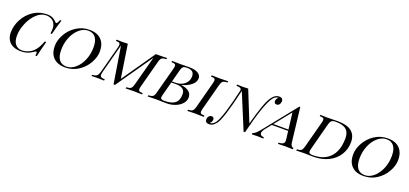

<svg xmlns="http://www.w3.org/2000/svg" viewBox="31 -1686 5953 2793"><g transform="rotate(20 3007.5 -290.0)"><path d="M41.5 -195.8Q41.5 -296.9 92.8 -396Q144 -495.1 237.5 -558.6Q331.1 -622.1 451.7 -622.1Q506.3 -622.1 539.8 -604.7Q573.2 -587.4 599.6 -557.1Q606.9 -548.3 613.8 -548.3Q632.3 -548.3 654.3 -607.9H676.3Q645 -515.6 611.3 -377.9H589.4Q595.7 -427.2 595.7 -460.2Q595.7 -493.2 578.6 -528.6Q561.5 -564 525.1 -584Q488.8 -604 442.4 -604Q363.3 -604 293.9 -537.8Q224.6 -471.7 183.1 -371.3Q141.6 -271 141.6 -182.1Q141.6 -93.3 179.2 -48.6Q216.8 -3.9 282.7 -3.9Q328.6 -3.9 377.4 -24.4Q426.3 -44.9 457.5 -77.1Q488.8 -109.4 507.8 -143.6Q526.9 -177.7 552.7 -240.2H574.7Q527.3 -66.9 515.6 0H493.7Q496.6 -21.5 496.6 -40.5Q496.6 -59.6 483.9 -59.6Q476.6 -59.6 447.3 -39.1Q370.6 14.6 273.4 14.2Q126 13.7 69.3 -82Q42 -128.9 41.5 -195.8Z M854 -399.7Q817.4 -309.1 817.4 -206.8Q817.4 -104.5 856.9 -54.2Q896.5 -3.9 970.7 -3.9Q1044.9 -3.9 1109.6 -60.8Q1174.3 -117.7 1210.9 -208.3Q1247.6 -298.8 1247.6 -401.1Q1247.6 -503.4 1208 -553.7Q1168.5 -604 1094.2 -604Q1020 -604 955.3 -547.1Q890.6 -490.2 854 -399.7ZM710.4 -232.4Q710.4 -317.4 761.5 -409.7Q812.5 -502 903.6 -562Q994.6 -622.1 1108.4 -622.1Q1261.7 -622.1 1323.2 -514.6Q1354.5 -460.9 1354.5 -375.7Q1354.5 -290.5 1303.5 -198.2Q1252.4 -106 1161.4 -45.9Q1070.3 14.2 956.5 14.2Q802.7 14.6 741.2 -92.8Q710 -146.5 710.4 -232.4Z M2147.9 -20 2144 0Q2097.2 -2.9 2014.6 -2.9Q1932.1 -2.9 1890.1 0L1894 -20Q1930.7 -21.5 1948.2 -27.8Q1965.8 -34.2 1976.3 -51.3Q1986.8 -68.4 1997.1 -106L2118.2 -557.6L1727.1 4.9H1705.1L1613.3 -565.4L1495.1 -116.2Q1486.3 -82 1486.3 -61.5Q1486.3 -41 1502.9 -31.2Q1519.5 -21.5 1561 -20L1556.2 0Q1519.5 -2.9 1456.5 -2.9Q1393.6 -2.9 1360.8 0L1366.2 -20Q1401.4 -21.5 1420.7 -30Q1439.9 -38.6 1451.2 -58.1Q1462.4 -77.6 1473.1 -116.2L1579.1 -516.1Q1587.4 -547.9 1587.4 -563.5Q1587.4 -579.1 1578.1 -589.6Q1568.8 -600.1 1520 -602.1L1524.9 -622.1Q1556.2 -619.1 1609.9 -619.1Q1663.6 -619.1 1697.8 -622.1L1776.9 -106.4L2132.8 -619.1H2181.2Q2257.8 -619.1 2306.2 -622.1L2300.8 -602.1Q2264.2 -600.6 2246.3 -594.2Q2228.5 -587.9 2218 -570.8Q2207.5 -553.7 2197.8 -516.1L2088.9 -106Q2080.6 -74.2 2080.6 -58.6Q2080.6 -43 2089.8 -32.5Q2099.1 -22 2147.9 -20Z M2697.3 -206.1Q2697.3 -309.1 2554.2 -309.1H2484.9L2431.2 -106Q2421.9 -70.3 2421.9 -54.2Q2421.9 -38.1 2435.3 -30.5Q2448.7 -22.9 2482.4 -22.9Q2640.1 -23.4 2679.2 -108.4Q2697.8 -148.4 2697.3 -206.1ZM2542 -326.2Q2600.6 -326.2 2645.5 -348.9Q2690.4 -371.6 2714.8 -409.7Q2739.3 -447.8 2739.3 -494.1Q2739.3 -587.9 2631.3 -587.9Q2600.6 -587.9 2584 -582.3Q2567.4 -576.7 2557.6 -561.8Q2547.9 -546.9 2540 -517.1L2489.3 -326.2ZM2633.3 -324.2Q2797.4 -301.3 2797.4 -189.9Q2797.4 -137.7 2759.8 -94Q2722.2 -50.3 2659.4 -25.1Q2596.7 0 2525.4 0L2353 -2.9Q2273.4 -2.9 2231 0L2235.4 -20Q2271.5 -21.5 2289.3 -27.8Q2307.1 -34.2 2317.9 -51.3Q2328.6 -68.4 2338.4 -106L2444.3 -502Q2453.1 -533.7 2453.1 -552Q2453.1 -570.3 2438 -579.1Q2422.9 -587.9 2385.3 -587.9L2390.1 -607.9Q2430.7 -605 2509.3 -605L2650.4 -606.9Q2743.2 -606.9 2790.8 -578.1Q2838.4 -549.3 2838.4 -503.4Q2838.4 -458 2809.6 -422.9Q2754.4 -355.5 2633.3 -324.2Z M3103 -20 3099.1 0Q3052.2 -2.9 2970.2 -2.9Q2888.2 -2.9 2845.2 0L2850.1 -20Q2885.3 -21.5 2902.8 -27.8Q2920.4 -34.2 2930.9 -51.5Q2941.4 -68.8 2951.2 -106L3056.2 -502Q3064.5 -533.7 3064.5 -549.3Q3064.5 -564.9 3055.2 -575.4Q3045.9 -585.9 2997.1 -587.9L3002 -607.9Q3042 -605 3125.7 -605Q3209.5 -605 3256.8 -607.9L3252 -587.9Q3215.3 -586.4 3197.5 -580.1Q3179.7 -573.7 3169.2 -556.6Q3158.7 -539.6 3148.9 -502L3043.9 -106Q3035.6 -73.7 3035.6 -58.3Q3035.6 -43 3044.4 -32.5Q3053.2 -22 3103 -20Z M3244.1 -9.8Q3244.1 22.5 3212.4 53.2H3214.4Q3263.2 51.3 3298.3 1Q3369.1 -104 3468.3 -541.5Q3469.2 -560.5 3462.4 -569.8Q3451.7 -585 3391.1 -587.9L3396 -607.9Q3427.2 -605 3479.5 -605Q3531.7 -605 3566.4 -607.9L3755.9 -137.2Q3799.8 -299.8 3841.3 -418.7Q3882.8 -537.6 3923.3 -589.8Q3970.2 -653.8 4031.2 -653.8Q4063.5 -653.8 4077.4 -639.6Q4091.3 -625.5 4091.3 -605.5Q4091.3 -585.4 4084.5 -568.8Q4068.8 -530.8 4032.2 -530.8Q4012.2 -530.8 4003.2 -542.7Q3994.1 -554.7 3994.1 -569.8Q3994.1 -605 4026.4 -632.8H4023.4Q3978 -631.8 3941.4 -582Q3853 -457.5 3740.2 4.9H3718.3L3490.7 -543.9Q3382.3 -73.7 3314.5 11.2Q3280.8 51.8 3256.3 63Q3231.9 74.2 3207 74.2Q3147 74.2 3147 22Q3147 -16.6 3174.3 -38.1Q3188 -48.8 3207.3 -48.8Q3226.6 -48.8 3235.4 -37.1Q3244.1 -25.4 3244.1 -9.8Z M4290 -501.5 4085.9 -248H4320.8ZM4247.1 0 4252.4 -20Q4313 -22.5 4330.1 -45.9Q4339.8 -59.6 4339.8 -76.4Q4339.8 -93.3 4338.4 -104L4323.2 -228H4069.8L4001.5 -143.1Q3961.9 -94.7 3961.9 -63Q3961.9 -24.9 4022.5 -20V0Q3992.7 -2.9 3931.4 -2.9Q3870.1 -2.9 3844.2 0V-20Q3888.2 -31.2 3953.1 -112.8L4355.5 -615.2H4370.1L4432.1 -84Q4436.5 -50.8 4450.2 -35.9Q4463.9 -21 4481.4 -20L4476.1 0Q4436 -2.9 4361.3 -2.9Q4286.6 -2.9 4247.1 0Z M5143.1 -412.1Q5143.1 -502.4 5092.3 -546.1Q5041.5 -589.8 4929.2 -589.8Q4897.9 -589.8 4880.4 -582.8Q4862.8 -575.7 4852.1 -557.6Q4841.3 -539.6 4832 -503.9L4727.1 -104Q4718.3 -70.3 4718.3 -52.5Q4718.3 -34.7 4731.7 -26.4Q4745.1 -18.1 4779.3 -18.1Q4903.8 -17.6 4984.9 -67.4Q5143.1 -164.1 5143.1 -412.1ZM4791 0Q4768.1 0 4732.9 -1.5L4650.9 -2.9Q4570.3 -2.9 4531.2 0L4534.2 -20Q4568.4 -21.5 4585.7 -27.8Q4603 -34.2 4613.8 -51.5Q4624.5 -68.8 4634.3 -106L4739.3 -502Q4748.5 -534.7 4748.5 -553Q4748.5 -571.3 4733.6 -579.3Q4718.8 -587.4 4681.2 -587.9L4684.1 -607.9Q4737.8 -604.5 4781.7 -604.5L4806.2 -605L4847.2 -606Q4925.3 -607.9 4957 -607.9Q5097.7 -607.9 5168.5 -551.8Q5239.3 -495.6 5239.3 -386.5Q5239.3 -277.3 5184.1 -189Q5128.9 -100.6 5027.3 -50.3Q4925.8 0 4791 0Z M5472.2 -399.7Q5435.5 -309.1 5435.5 -206.8Q5435.5 -104.5 5475.1 -54.2Q5514.6 -3.9 5588.9 -3.9Q5663.1 -3.9 5727.8 -60.8Q5792.5 -117.7 5829.1 -208.3Q5865.7 -298.8 5865.7 -401.1Q5865.7 -503.4 5826.2 -553.7Q5786.6 -604 5712.4 -604Q5638.2 -604 5573.5 -547.1Q5508.8 -490.2 5472.2 -399.7ZM5328.6 -232.4Q5328.6 -317.4 5379.6 -409.7Q5430.7 -502 5521.7 -562Q5612.8 -622.1 5726.6 -622.1Q5879.9 -622.1 5941.4 -514.6Q5972.7 -460.9 5972.7 -375.7Q5972.7 -290.5 5921.6 -198.2Q5870.6 -106 5779.5 -45.9Q5688.5 14.2 5574.7 14.2Q5420.9 14.6 5359.4 -92.8Q5328.1 -146.5 5328.6 -232.4Z"/></g></svg>

Font: PlayfairDisplaySC-Italic
Style: Italic
Weight: 400
Italic angle: -14°
Designer: Claus Eggers Sørensen
Foundry: Claus Eggers Sørensen
Version: Version 1.004;PS 001.004;hotconv 1.0.70;makeotf.lib2.5.58329